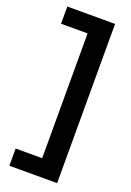

<svg xmlns="http://www.w3.org/2000/svg" viewBox="-164 -728 672 986"><g transform="rotate(20 172.0 -235.0)"><path d="M285 200V-670H24V-576H169V106H24V200Z"/></g></svg>

Font: LT Wave Medium
Style: Regular
Weight: 500
Designer: Daniel Lyons
Version: Version 2.5 (Glyphs App)